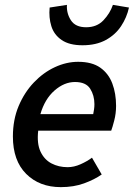

<svg xmlns="http://www.w3.org/2000/svg" viewBox="-20 -757 550 789"><path d="M230 12Q142 12 87.5 -42.5Q33 -97 33 -196Q33 -265 56.5 -321Q80 -377 119 -418Q158 -459 205.5 -481Q253 -503 301 -503Q358 -503 392 -479Q426 -455 441.5 -414Q457 -373 457 -322Q457 -291 449.5 -262Q442 -233 437 -220H137Q131 -167 146.5 -134Q162 -101 191.5 -85.5Q221 -70 258 -70Q284 -70 311 -82Q338 -94 358 -109L398 -40Q368 -19 325.5 -3.5Q283 12 230 12ZM146 -288H363Q365 -298 366.5 -308Q368 -318 368 -329Q368 -365 350.5 -392.5Q333 -420 288 -420Q244 -420 204 -385Q164 -350 146 -288ZM319 -571Q265 -571 233.5 -592.5Q202 -614 191 -649.5Q180 -685 184 -726L255 -737Q253 -702 271.5 -673.5Q290 -645 334 -645Q378 -645 405 -673.5Q432 -702 444 -737L510 -726Q501 -685 477.5 -649.5Q454 -614 414.5 -592.5Q375 -571 319 -571Z"/></svg>

Font: Source Sans Pro SemiBold
Style: Italic
Weight: 600
Italic angle: -11°
Designer: Paul D. Hunt
Foundry: Adobe Systems Incorporated
Version: Version 1.095;hotconv 1.0.109;makeotfexe 2.5.65596